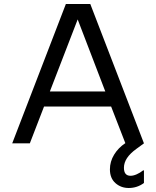

<svg xmlns="http://www.w3.org/2000/svg" viewBox="-20 -716 780 959"><path d="M695 135H699V198Q665 223 623 223Q584 223 556.5 198.5Q529 174 529 130Q529 91 550 56.5Q571 22 606 -1L535 -184H200L129 0H41L309 -696H431L699 0Q694 4 662 27Q630 50 614.5 73.5Q599 97 599 122Q599 162 632 162Q646 162 663 154.5Q680 147 695 135ZM506 -259 368 -619 229 -259Z"/></svg>

Font: AmikoRegular
Style: Regular
Weight: 400
Designer: Pablo Impallari, Rodrigo Fuenzalida, Andres Torresi
Foundry: Impallari Type
Version: Version 1.000; ttfautohint (v1.3)